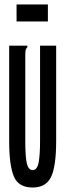

<svg xmlns="http://www.w3.org/2000/svg" viewBox="-20 -827 290 858"><path d="M126 11Q62 11 41.5 -39.5Q21 -90 21 -195V-623H102V-616Q96 -610 94.5 -603Q93 -596 93 -579V-194Q93 -126 100 -96.5Q107 -67 126 -67Q146 -67 152.5 -100.5Q159 -134 159 -197V-623H231V-198Q231 -83 208 -36Q185 11 126 11ZM54 -731V-807H194V-731Z"/></svg>

Font: Inconsolata UltraCondensed Bold
Style: Regular
Weight: 700
Width: 1
Monospace: yes
Designer: Raph Levien, Cyreal, Brenton Simpson
Foundry: Raph Levien, Cyreal, Google
Version: Version 3.001; ttfautohint (v1.8.2.53-6de2)